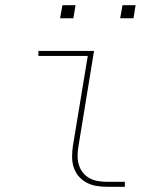

<svg xmlns="http://www.w3.org/2000/svg" viewBox="-20 -715 640 735"><path d="M389 0Q368 0 348 -3.5Q328 -7 310.5 -16.5Q293 -26 280.5 -41Q268 -56 262 -75Q256 -94 256 -114.5Q256 -135 259 -156L316 -501H127V-520H340L280 -153Q277 -135 277 -117.5Q277 -100 282 -83.5Q287 -67 297.5 -54Q308 -41 322.5 -33Q337 -25 354.5 -22Q372 -19 389 -19H458V0ZM440 -645 449 -695H499L491 -645ZM210 -645 219 -695H269L261 -645Z"/></svg>

Font: Iosevka SS04 Thin Extended
Style: Italic
Weight: 100
Width: 7
Italic angle: -9°
Monospace: yes
Designer: Belleve Invis
Foundry: Belleve Invis
Version: Version 19.0.0; ttfautohint (v1.8.4)